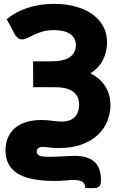

<svg xmlns="http://www.w3.org/2000/svg" viewBox="-20 -756 614 972"><path d="M412 196Q410.5 172.5 396.5 163.8Q382.5 155 351 155Q339.5 155 330.8 155.8Q322 156.5 312 157.5Q302 158.5 289 159.2Q276 160 256 160Q130.5 160 69.2 122.5Q8 85 8 5.5Q8 -31 20.2 -59.5Q32.5 -88 55.8 -107.8Q79 -127.5 112.5 -138Q146 -148.5 188.5 -148.5Q219.5 -148.5 244 -144.5Q268.5 -140.5 291.5 -140.5Q337 -140.5 358.8 -164Q380.5 -187.5 380.5 -225.5Q380.5 -250.5 371.2 -267.8Q362 -285 345.2 -295.5Q328.5 -306 305.2 -310.5Q282 -315 254 -314.5H148L147.5 -445.5H240Q303 -445.5 333.5 -466.8Q364 -488 364 -528.5Q364 -563 336 -583.2Q308 -603.5 252 -603.5Q219.5 -603.5 195.2 -596.2Q171 -589 152.2 -580Q133.5 -571 119.2 -563.8Q105 -556.5 93 -556.5Q80 -556.5 71.8 -562.5Q63.5 -568.5 56 -580.5L14 -659Q56.5 -695 118.8 -715.8Q181 -736.5 253.5 -736.5Q315 -736.5 364.8 -722.2Q414.5 -708 449.5 -682.5Q484.5 -657 503.2 -621.2Q522 -585.5 522 -542.5Q522 -495 501.8 -453.8Q481.5 -412.5 438 -385Q460.5 -373.5 479 -357.8Q497.5 -342 510.8 -322.2Q524 -302.5 531.5 -278Q539 -253.5 539 -224.5Q539 -184 524 -144.8Q509 -105.5 477 -74.8Q445 -44 395.5 -25.2Q346 -6.5 276.5 -6.5Q260.5 -6.5 248.5 -7.5Q236.5 -8.5 227.5 -9.5Q218.5 -10.5 211.2 -11.5Q204 -12.5 197.5 -12.5Q181.5 -12.5 173.8 -6Q166 0.5 166 12Q166 25.5 179.5 31.8Q193 38 230.5 38Q246.5 38 263.8 37.2Q281 36.5 297.8 35.5Q314.5 34.5 329.5 33.8Q344.5 33 356.5 33Q395.5 33 421.5 42.2Q447.5 51.5 462.8 67.8Q478 84 484.5 106.5Q491 129 491 155.5Q491 162 490.2 169.2Q489.5 176.5 486 182.5Q482.5 188.5 475.8 192.2Q469 196 456.5 196H412Z"/></svg>

Font: Lato ExtraBold
Style: Regular
Weight: 800
Designer: Lukasz Dziedzic with Adam Twardoch and Botio Nikoltchev
Foundry: tyPoland Lukasz Dziedzic
Version: Version 2.015; 2015-08-06; http://www.latofonts.com/